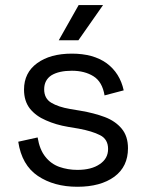

<svg xmlns="http://www.w3.org/2000/svg" viewBox="-20 -711 567 745"><path d="M280.3 13.7Q189.5 13.7 127 -28.3Q64.5 -70.3 50.8 -161.1Q76.2 -167 126 -177.7Q133.8 -129.9 156.2 -102.5Q177.7 -75.2 210 -63.5Q243.2 -51.8 280.3 -51.8Q335 -51.8 367.2 -74.2Q399.4 -95.7 399.4 -132.8Q399.4 -170.9 368.2 -186.5Q337.9 -202.1 285.2 -211.9Q271.5 -213.9 244.1 -218.8Q197.3 -226.6 158.2 -244.1Q119.1 -260.7 95.7 -290Q73.2 -319.3 73.2 -363.3Q73.2 -428.7 124 -465.8Q174.8 -502.9 258.8 -502.9Q341.8 -502.9 393.6 -465.8Q445.3 -427.7 460 -360.4Q435.5 -353.5 385.7 -340.8Q377 -393.6 342.8 -415Q308.6 -436.5 258.8 -436.5Q209 -436.5 179.7 -418.9Q151.4 -400.4 151.4 -364.3Q151.4 -329.1 178.7 -312.5Q206.1 -295.9 252 -288.1Q265.6 -286.1 293 -281.2Q344.7 -272.5 386.7 -256.8Q427.7 -241.2 452.1 -211.9Q476.6 -182.6 476.6 -135.7Q476.6 -64.5 423.8 -25.4Q370.1 13.7 280.3 13.7ZM208 -554.7Q227.5 -588.9 285.2 -691.4Q308.6 -691.4 379.9 -691.4Q356.4 -657.2 284.2 -554.7Q264.6 -554.7 208 -554.7Z"/></svg>

Font: Kadena Space Grotesk
Style: Regular
Weight: 400
Designer: Florian Karsten
Version: Version 2.000